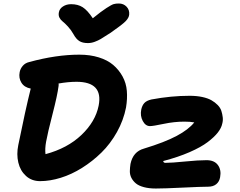

<svg xmlns="http://www.w3.org/2000/svg" viewBox="-20 -1037 1366 1092"><path d="M655.8 -1017.1Q682.6 -1017.1 700 -998.8Q717.3 -980.5 714.8 -954.1Q713.4 -936 694.6 -916.5Q675.8 -897 609.9 -851.1Q567.4 -823.7 553 -815.2Q538.6 -806.6 519 -799.3Q499.5 -792 480 -792Q449.2 -792 431.2 -803.5Q413.1 -814.9 398.9 -840.8Q384.8 -866.2 366.5 -886Q348.1 -905.8 336.4 -914.8Q324.7 -923.8 318.1 -936.8Q311.5 -949.7 314.9 -966.8Q318.4 -987.3 338.1 -1000.2Q357.9 -1013.2 384.8 -1013.2Q422.9 -1013.2 450 -996.1Q477.1 -979 507.8 -933.1Q555.7 -972.2 585.2 -991.2Q614.7 -1010.3 626.7 -1013.7Q638.7 -1017.1 655.8 -1017.1ZM208 -6.8Q160.2 -6.8 127.7 -36.4Q95.2 -65.9 84.2 -112.5Q73.2 -159.2 84 -211.9Q124.5 -412.1 154.8 -533.2Q118.2 -540 101.8 -566.7Q85.4 -593.3 91.8 -626Q95.2 -645.5 109.1 -662.1Q123 -678.7 146 -684.1Q299.8 -726.1 431.2 -726.1Q492.2 -726.1 541.7 -710.7Q591.3 -695.3 623.8 -667.7Q656.2 -640.1 677 -602.3Q697.8 -564.5 701.4 -520Q705.1 -475.6 696.8 -425.8Q682.6 -353 645.3 -286.1Q607.9 -219.2 557.1 -169.4Q506.3 -119.6 446.8 -82.3Q387.2 -44.9 325.7 -25.9Q264.2 -6.8 208 -6.8ZM242.2 -231Q234.9 -190.9 238.8 -160.2Q363.3 -193.4 443.1 -269.3Q522.9 -345.2 541 -436Q567.9 -571.8 415 -571.8Q368.7 -571.8 313 -562Q314.5 -554.7 313 -546.9Q306.6 -495.6 278.8 -387.9Q251 -280.3 242.2 -231ZM866.2 35.2Q827.1 35.2 798.1 27.3Q769 19.5 752.9 6.1Q736.8 -7.3 727.5 -25.1Q718.3 -43 718.5 -63.2Q718.8 -83.5 722.2 -105Q736.8 -174.8 798.8 -191.9Q917.5 -228 985.1 -264.2Q1052.7 -300.3 1085 -340.8Q1063.5 -345.2 1028.8 -345.2Q971.2 -345.2 910.9 -332.5Q850.6 -319.8 833 -319.8Q807.6 -319.8 792 -348.9Q776.4 -377.9 783.2 -413.1Q788.1 -437 800.8 -450.9Q813.5 -464.8 840.8 -471.2Q953.6 -492.2 1058.1 -492.2Q1098.1 -492.2 1130.1 -485.4Q1162.1 -478.5 1182.6 -466.8Q1203.1 -455.1 1218.3 -439.5Q1233.4 -423.8 1239 -406.2Q1244.6 -388.7 1246.8 -370.1Q1249 -351.6 1244.1 -334Q1239.3 -309.6 1219 -283.4Q1198.7 -257.3 1161.1 -228.8Q1123.5 -200.2 1058.1 -171.6Q992.7 -143.1 908.2 -121.1Q909.7 -110.8 920.9 -110.8Q956.1 -110.8 1032 -118.4Q1107.9 -126 1154.8 -126Q1199.2 -126 1219.5 -98.1Q1239.7 -70.3 1231.9 -28.8Q1227.5 -3.9 1210 10.5Q1192.4 24.9 1163.1 24.9Q1125 24.9 1020 30Q915 35.2 866.2 35.2Z"/></svg>

Font: Shantell Sans Bouncy
Style: Bold Italic
Weight: 700
Italic angle: -11.31°
Designer: Stephen Nixon, Anya Danilova, Shantell Martin
Foundry: Arrow Type
Version: Version 1.006;[9816181b4]